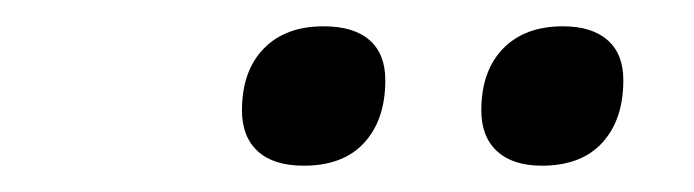

<svg xmlns="http://www.w3.org/2000/svg" viewBox="-20 -726 528 146"><path d="M392 -600Q370 -600 358 -611Q346 -622 346 -642Q346 -672 362.5 -689Q379 -706 408 -706Q430 -706 442 -695.5Q454 -685 454 -665Q454 -635 438 -617.5Q422 -600 392 -600ZM211 -600Q188 -600 176 -611Q164 -622 164 -642Q164 -672 180.5 -689Q197 -706 226 -706Q249 -706 261 -695.5Q273 -685 273 -665Q273 -635 257 -617.5Q241 -600 211 -600Z"/></svg>

Font: Nunito ExtraLight SemiBold
Style: Italic
Weight: 600
Italic angle: -9°
Version: Version 3.602